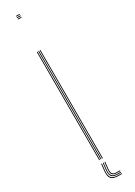

<svg xmlns="http://www.w3.org/2000/svg" viewBox="-245 -805 646 922"><g transform="rotate(-30 78.0 -344.0)"><path d="M56.8 -796V-800H76.8V-796ZM56.8 -780V-784H76.8V-780ZM56.8 -788V-792H76.8V-788ZM72.8 0V-600H76.8V0ZM56.8 0V-600H60.8V0ZM64.8 0V-600H68.8V0ZM60 20 56 56.8Q53 84 63 95.8Q73 107.5 98.8 107.5H118.8V111.5H98.8Q70.8 111.5 59.8 98.9Q48.8 86.2 52 56.8L56 20ZM78 20 74 56.8Q72 75.5 77.8 83.5Q83.5 91.5 98.8 91.5H118.8V95.5H98.8Q81.2 95.5 74.5 86.5Q67.8 77.5 70 56.8L74 20ZM69 20 65 56.8Q62.5 79.8 70.4 89.6Q78.2 99.5 98.8 99.5H118.8V103.5H98.8Q76 103.5 67.2 92.6Q58.5 81.8 61 56.8L65 20Z"/></g></svg>

Font: Big Shoulders Inline Thin
Style: Regular
Weight: 100
Designer: Patric King
Foundry: XO Type Co
Version: Version 2.002